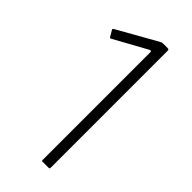

<svg xmlns="http://www.w3.org/2000/svg" viewBox="-186 -717 497 497"><g transform="rotate(45 63.0 -468.5)"><path d="M85 -250Q82 -250 82 -253V-647Q82 -654 75 -650L-14 -601Q-15 -600 -16.5 -600Q-18 -600 -19 -601L-29 -618Q-31 -621 -28 -623L80 -684Q84 -686 85.5 -686.5Q87 -687 91 -687H106Q111 -687 111 -683V-253Q111 -250 107 -250Z"/></g></svg>

Font: Glory Thin Thin
Style: Regular
Weight: 250
Version: Version 1.011